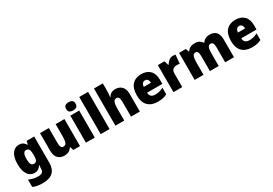

<svg xmlns="http://www.w3.org/2000/svg" viewBox="49 -1969 4835 3401"><g transform="rotate(-30 2466.5 -268.0)"><path d="M226 -563Q277 -563 309.5 -542.5Q342 -522 364 -485H370L383 -553H539V-17Q539 108 471 174Q403 240 259 240Q199 240 152 231.5Q105 223 62 204V53Q110 74 152.5 84.5Q195 95 250 95Q359 95 359 10V1Q359 -13 360.5 -32.5Q362 -52 365 -70H359Q338 -34 306 -12Q274 10 222 10Q139 10 88.5 -64Q38 -138 38 -275Q38 -413 89.5 -488Q141 -563 226 -563ZM291 -418Q221 -418 221 -272Q221 -200 239 -167.5Q257 -135 293 -135Q335 -135 351.5 -164.5Q368 -194 368 -256V-281Q368 -349 352 -383.5Q336 -418 291 -418Z M1157 -553V0H1020L998 -69H988Q964 -28 924.5 -9Q885 10 836 10Q758 10 708 -40Q658 -90 658 -193V-553H839V-249Q839 -195 852 -166.5Q865 -138 896 -138Q946 -138 961.5 -180.5Q977 -223 977 -300V-553Z M1369 -776Q1411 -776 1438 -757.5Q1465 -739 1465 -691Q1465 -644 1437.5 -625.5Q1410 -607 1369 -607Q1326 -607 1299.5 -625.5Q1273 -644 1273 -691Q1273 -739 1299.5 -757.5Q1326 -776 1369 -776ZM1459 -553V0H1278V-553Z M1761 0H1580V-760H1761Z M2062 -641Q2062 -589 2059 -550Q2056 -511 2052 -485H2061Q2084 -526 2118.5 -544.5Q2153 -563 2201 -563Q2279 -563 2330 -513Q2381 -463 2381 -360V0H2200V-304Q2200 -415 2142 -415Q2095 -415 2078.5 -372.5Q2062 -330 2062 -247V0H1881V-760H2062Z M2729 -563Q2841 -563 2906 -499Q2971 -435 2971 -310V-225H2658Q2659 -177 2686.5 -150Q2714 -123 2769 -123Q2816 -123 2855.5 -133.5Q2895 -144 2938 -166V-31Q2899 -10 2854 0Q2809 10 2746 10Q2622 10 2549.5 -59.5Q2477 -129 2477 -273Q2477 -419 2545 -491Q2613 -563 2729 -563ZM2735 -434Q2704 -434 2683.5 -413Q2663 -392 2660 -343H2806Q2806 -385 2787 -409.5Q2768 -434 2735 -434Z M3378 -563Q3392 -563 3406.5 -561Q3421 -559 3432 -557L3416 -379Q3406 -382 3392.5 -383.5Q3379 -385 3357 -385Q3330 -385 3305 -376Q3280 -367 3264 -343Q3248 -319 3248 -274V0H3068V-553H3203L3230 -465H3239Q3258 -503 3295.5 -533Q3333 -563 3378 -563Z M4128 -563Q4215 -563 4260.5 -514Q4306 -465 4306 -360V0H4126V-303Q4126 -363 4111 -389Q4096 -415 4067 -415Q4025 -415 4009.5 -376Q3994 -337 3994 -260V0H3814V-303Q3814 -362 3800 -388.5Q3786 -415 3757 -415Q3714 -415 3698.5 -372.5Q3683 -330 3683 -244V0H3502V-553H3640L3664 -485H3671Q3690 -520 3729 -541.5Q3768 -563 3825 -563Q3881 -563 3917 -542.5Q3953 -522 3973 -487H3981Q4004 -523 4041.5 -543Q4079 -563 4128 -563Z M4655 -563Q4767 -563 4832 -499Q4897 -435 4897 -310V-225H4584Q4585 -177 4612.5 -150Q4640 -123 4695 -123Q4742 -123 4781.5 -133.5Q4821 -144 4864 -166V-31Q4825 -10 4780 0Q4735 10 4672 10Q4548 10 4475.5 -59.5Q4403 -129 4403 -273Q4403 -419 4471 -491Q4539 -563 4655 -563ZM4661 -434Q4630 -434 4609.5 -413Q4589 -392 4586 -343H4732Q4732 -385 4713 -409.5Q4694 -434 4661 -434Z"/></g></svg>

Font: Noto Sans Khmer UI SemiCondensed Black
Style: Regular
Weight: 900
Width: 4
Designer: Danh Hong and the Monotype Design Team
Foundry: Monotype Imaging Inc.
Version: Version 2.002; ttfautohint (v1.8.4.7-5d5b)